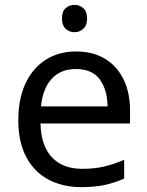

<svg xmlns="http://www.w3.org/2000/svg" viewBox="-20 -757 604 787"><path d="M292 -546Q361 -546 410.5 -516Q460 -486 486.5 -431.5Q513 -377 513 -304V-251H146Q148 -160 192.5 -112.5Q237 -65 317 -65Q368 -65 407.5 -74.5Q447 -84 489 -102V-25Q448 -7 408 1.5Q368 10 313 10Q237 10 178.5 -21Q120 -52 87.5 -113.5Q55 -175 55 -264Q55 -352 84.5 -415Q114 -478 167.5 -512Q221 -546 292 -546ZM291 -474Q228 -474 191.5 -433.5Q155 -393 148 -321H421Q420 -389 389 -431.5Q358 -474 291 -474ZM286 -737Q306 -737 321.5 -723.5Q337 -710 337 -681Q337 -653 321.5 -639Q306 -625 286 -625Q264 -625 249 -639Q234 -653 234 -681Q234 -710 249 -723.5Q264 -737 286 -737Z"/></svg>

Font: Noto Sans Khudawadi
Style: Regular
Weight: 400
Designer: Monotype Design Team
Foundry: Monotype Imaging Inc.
Version: Version 2.003; ttfautohint (v1.8.4.7-5d5b)